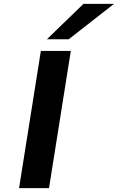

<svg xmlns="http://www.w3.org/2000/svg" viewBox="-20 -967 606 987"><path d="M78 0 190 -705H344L232 0ZM221 -765 409 -947H566L333 -765Z"/></svg>

Font: Nunito Sans 7pt Expanded
Style: Bold Italic
Weight: 700
Width: 7
Italic angle: -9°
Designer: Vernon Adams
Foundry: Vernon Adams
Version: Version 3.101;gftools[0.9.27]